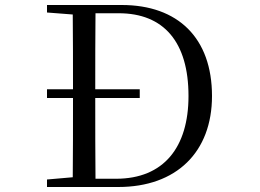

<svg xmlns="http://www.w3.org/2000/svg" viewBox="-20 -748 1040 768"><path d="M539 -356V-391H361C361 -497 361 -597 362 -695H455C635 -695 734 -580 734 -364C734 -159 635 -33 444 -33H362C361 -133 361 -236 361 -356ZM168 -698 271 -690C272 -593 272 -494 272 -391H168V-356H272C272 -238 272 -137 271 -39L168 -30V0H453C686 0 828 -140 828 -364C828 -596 692 -728 467 -728H168Z"/></svg>

Font: Harano Aji Mincho K1
Style: Regular
Weight: 400
Foundry: Masamichi Hosoda
Version: HaranoAjiMinchoK1-Regular version 20230610;ttx 4.39.4